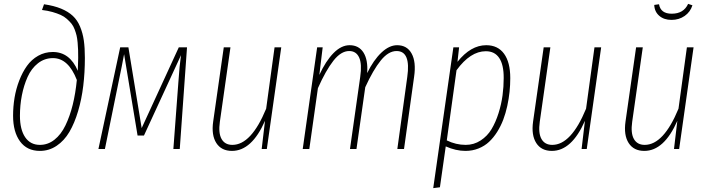

<svg xmlns="http://www.w3.org/2000/svg" viewBox="-20 -762 3622 982"><path d="M184.1 9.8Q118.2 9.8 82.5 -38.8Q46.9 -87.4 46.9 -169.9Q46.9 -216.8 54.4 -262.2Q62 -307.6 78.4 -350.1Q94.7 -392.6 117.9 -425Q141.1 -457.5 175.3 -476.8Q209.5 -496.1 250 -496.1Q336.9 -496.1 377.9 -399.9Q379.9 -443.8 379.9 -465.8Q379.9 -490.2 379.4 -506.6Q378.9 -522.9 377 -544.4Q375 -565.9 371.6 -580.3Q368.2 -594.7 361.6 -612.1Q355 -629.4 345.5 -641.1Q335.9 -652.8 322 -665.3Q308.1 -677.7 290 -685.8Q272 -693.8 248 -700.7Q224.1 -707.5 194.8 -710.9L205.1 -740.2Q255.9 -732.9 292.5 -717.8Q329.1 -702.6 352.5 -680.7Q376 -658.7 389.6 -625.7Q403.3 -592.8 408.7 -555.2Q414.1 -517.6 414.1 -465.8Q414.1 -391.1 405.8 -322.8Q397.5 -254.4 379.4 -193.4Q361.3 -132.3 335 -87.4Q308.6 -42.5 269.8 -16.4Q231 9.8 184.1 9.8ZM184.1 -21Q225.1 -21 258.5 -47.4Q292 -73.7 314.7 -120.6Q337.4 -167.5 351.8 -225.6Q366.2 -283.7 373 -353Q329.6 -464.8 251 -464.8Q208 -464.8 174.3 -438.5Q140.6 -412.1 121.1 -368.4Q101.6 -324.7 91.8 -274.2Q82 -223.6 82 -169.9Q82 -99.6 108.6 -60.3Q135.3 -21 184.1 -21Z M936.5 -520 899.4 0H866.7L892.6 -345.2Q897.9 -426.8 905.8 -480L716.3 -68.8H683.6L614.7 -484.9Q605 -431.2 586.4 -342.8L516.6 0H483.4L594.7 -520H636.7L704.6 -106.9L894.5 -520Z M1166.5 9.8Q1112.3 9.8 1086.4 -30.5Q1060.5 -70.8 1070.3 -140.1L1124.5 -520H1158.7L1104.5 -139.2Q1096.2 -81.1 1113.3 -51Q1130.4 -21 1168.5 -21Q1265.1 -21 1341.3 -206.1L1384.3 -520H1418.5L1344.7 0H1318.4L1335.4 -144Q1267.6 9.8 1166.5 9.8Z M2011.2 -530.8Q2062 -530.8 2085.4 -488Q2108.9 -445.3 2098.1 -370.1L2046.4 0H2012.2L2063 -368.2Q2082 -501 2008.3 -501Q1966.8 -501 1927.7 -452.9Q1888.7 -404.8 1848.1 -315.9L1803.2 0H1770L1822.3 -368.2Q1832 -434.6 1816.9 -467.8Q1801.8 -501 1766.1 -501Q1724.1 -501 1685.1 -451.2Q1646 -401.4 1606 -311L1562 0H1528.3L1602.1 -520H1630.4L1613.3 -378.9Q1646.5 -450.7 1686 -490.7Q1725.6 -530.8 1768.1 -530.8Q1815.4 -530.8 1839.1 -493.2Q1862.8 -455.6 1857.9 -388.2Q1890.6 -455.1 1930.7 -492.9Q1970.7 -530.8 2011.2 -530.8Z M2195.8 200.2 2298.8 -520H2328.1L2319.8 -445.8Q2387.7 -530.8 2466.8 -530.8Q2526.4 -530.8 2558.1 -487.1Q2589.8 -443.4 2589.8 -362.8Q2589.8 -328.1 2586.2 -292.7Q2582.5 -257.3 2574.5 -220.2Q2566.4 -183.1 2554 -150.1Q2541.5 -117.2 2522.9 -87.6Q2504.4 -58.1 2481.4 -36.6Q2458.5 -15.1 2427.5 -2.7Q2396.5 9.8 2360.8 9.8Q2311.5 9.8 2259.8 -13.2L2230 195.8ZM2361.8 -21Q2403.8 -21 2438.2 -43.5Q2472.7 -65.9 2493.9 -101.3Q2515.1 -136.7 2529.8 -183.1Q2544.4 -229.5 2550.3 -274.2Q2556.2 -318.8 2556.2 -362.8Q2556.6 -430.7 2533.4 -465.3Q2510.3 -500 2464.8 -500Q2385.7 -500 2314.9 -402.8L2265.1 -43.9Q2312 -21 2361.8 -21Z M2802.7 9.8Q2748.5 9.8 2722.7 -30.5Q2696.8 -70.8 2706.5 -140.1L2760.7 -520H2794.9L2740.7 -139.2Q2732.4 -81.1 2749.5 -51Q2766.6 -21 2804.7 -21Q2901.4 -21 2977.5 -206.1L3020.5 -520H3054.7L2981 0H2954.6L2971.7 -144Q2903.8 9.8 2802.7 9.8Z M3414.6 -660.2Q3376 -660.2 3351.8 -681.2Q3327.6 -702.1 3326.2 -736.8L3350.6 -740.2Q3358.9 -691.9 3415.5 -691.9Q3476.6 -691.9 3499.5 -742.2L3521.5 -734.9Q3510.7 -700.7 3481.7 -680.4Q3452.6 -660.2 3414.6 -660.2ZM3275.4 9.8Q3221.2 9.8 3195.3 -30.5Q3169.4 -70.8 3179.2 -140.1L3233.4 -520H3267.6L3213.4 -139.2Q3205.1 -81.1 3222.2 -51Q3239.3 -21 3277.3 -21Q3374 -21 3450.2 -206.1L3493.2 -520H3527.3L3453.6 0H3427.2L3444.3 -144Q3376.5 9.8 3275.4 9.8Z"/></svg>

Font: Fira Sans Compressed UltraLight
Style: Italic
Weight: 200
Width: 3
Italic angle: -8°
Designer: Carrois Corporate & Edenspiekermann AG
Foundry: Carrois Corporate GbR & Edenspiekermann AG
Version: Version 4.203;PS 004.203;hotconv 1.0.88;makeotf.lib2.5.64775